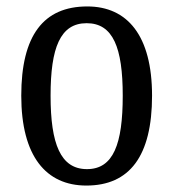

<svg xmlns="http://www.w3.org/2000/svg" viewBox="-20 -566 538 596"><path d="M248 10C382 10 452 -81 452 -269C452 -456 375 -546 251 -546C115 -546 46 -456 46 -269C46 -81 123 10 248 10ZM250 -41C168 -41 137 -119 137 -269C137 -418 167 -494 249 -494C331 -494 361 -418 361 -269C361 -119 332 -41 250 -41Z"/></svg>

Font: Noto Serif Khmer Condensed
Style: Regular
Weight: 400
Width: 3
Designer: Danh Hong and the Monotype Design Team
Foundry: Monotype Imaging Inc.
Version: Version 2.004